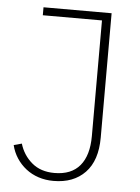

<svg xmlns="http://www.w3.org/2000/svg" viewBox="-52 -739 578 792"><g transform="rotate(5 237.5 -343.0)"><path d="M378 -698V-183Q378 -88 330 -38Q282 12 199 12Q166 12 137 2.5Q108 -7 85 -25Q62 -43 46 -67.5Q30 -92 23 -121L56 -130Q70 -83 106.5 -52Q143 -21 200 -21Q270 -21 305.5 -63.5Q341 -106 341 -186V-665H96V-698Z"/></g></svg>

Font: IBM Plex Sans Devanagari ExtraLight
Style: Regular
Weight: 200
Designer: Mike Abbink, Paul van der Laan, Pieter van Rosmalen, Erin McLaughlin
Foundry: Bold Monday
Version: Version 1.1